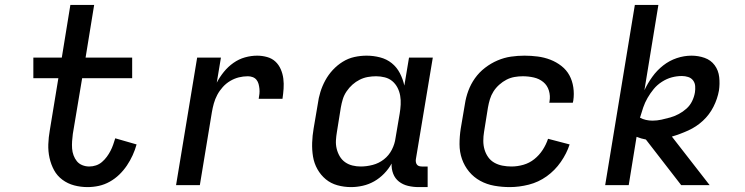

<svg xmlns="http://www.w3.org/2000/svg" viewBox="-20 -755 3040 783"><path d="M337 8Q309 8 282.5 1Q256 -6 234.5 -22Q213 -38 200.5 -61Q188 -84 182 -111Q176 -138 177 -166.5Q178 -195 183 -223L218 -436H116V-520H232L267 -735H364L329 -520H519V-436H315L277 -209Q275 -194 274 -179Q273 -164 274 -149.5Q275 -135 280 -121.5Q285 -108 293.5 -97.5Q302 -87 315.5 -81.5Q329 -76 344 -76Q358 -76 371.5 -80.5Q385 -85 396 -94.5Q407 -104 415.5 -115.5Q424 -127 430.5 -139.5Q437 -152 441.5 -165Q446 -178 450 -191L537 -166Q531 -144 521 -122Q511 -100 497.5 -80Q484 -60 466.5 -43Q449 -26 427.5 -14Q406 -2 383 3Q360 8 337 8Z M698 0 784 -520H881L864 -418Q876 -441 893 -462Q910 -483 932 -498.5Q954 -514 979 -521Q1004 -528 1029 -528Q1049 -528 1069 -522.5Q1089 -517 1103 -504Q1117 -491 1125 -472.5Q1133 -454 1135.5 -434Q1138 -414 1136.5 -393Q1135 -372 1132 -352H1035Q1037 -362 1038 -372.5Q1039 -383 1038 -393Q1037 -403 1034.5 -412.5Q1032 -422 1026 -429.5Q1020 -437 1010.5 -440.5Q1001 -444 991 -444Q972 -444 954 -439.5Q936 -435 919 -425Q902 -415 888.5 -400Q875 -385 866 -368Q857 -351 852 -333Q847 -315 844 -297L795 0Z M1412 8Q1383 8 1356 0.5Q1329 -7 1308.5 -24Q1288 -41 1274.5 -65Q1261 -89 1256.5 -116.5Q1252 -144 1253 -173Q1254 -202 1259 -231L1276 -331Q1279 -355 1286.5 -379.5Q1294 -404 1306.5 -427Q1319 -450 1337 -469.5Q1355 -489 1377.5 -503Q1400 -517 1425 -522.5Q1450 -528 1475 -528Q1503 -528 1530 -521Q1557 -514 1577.5 -497.5Q1598 -481 1610.5 -457Q1623 -433 1629 -406L1648 -520H1745L1676 -106Q1675 -100 1676 -94Q1677 -88 1680.5 -83.5Q1684 -79 1689.5 -77.5Q1695 -76 1701 -76H1724V8H1687Q1665 8 1644 3Q1623 -2 1607 -14.5Q1591 -27 1583.5 -46.5Q1576 -66 1577 -88Q1565 -66 1546.5 -47Q1528 -28 1506 -15.5Q1484 -3 1459.5 2.5Q1435 8 1412 8ZM1451 -76Q1475 -76 1500 -82.5Q1525 -89 1545.5 -105Q1566 -121 1578 -144.5Q1590 -168 1593 -192L1610 -292Q1613 -310 1614 -328.5Q1615 -347 1612 -364.5Q1609 -382 1601 -397.5Q1593 -413 1580 -424Q1567 -435 1549.5 -439.5Q1532 -444 1514 -444Q1497 -444 1480 -441Q1463 -438 1447 -430Q1431 -422 1417.5 -410Q1404 -398 1393.5 -382.5Q1383 -367 1378 -350.5Q1373 -334 1370 -317L1354 -217Q1351 -200 1350 -182.5Q1349 -165 1353 -148.5Q1357 -132 1365.5 -117.5Q1374 -103 1387.5 -93.5Q1401 -84 1417.5 -80Q1434 -76 1451 -76Z M2059 8Q2027 8 1996 2.5Q1965 -3 1938.5 -17.5Q1912 -32 1893 -55Q1874 -78 1864 -106.5Q1854 -135 1854 -167Q1854 -199 1859 -231L1876 -331Q1880 -358 1890 -385Q1900 -412 1917 -436Q1934 -460 1958 -478.5Q1982 -497 2009 -508.5Q2036 -520 2063.5 -524Q2091 -528 2119 -528Q2146 -528 2173 -524.5Q2200 -521 2224.5 -511.5Q2249 -502 2269.5 -486Q2290 -470 2302 -448Q2314 -426 2318 -399Q2322 -372 2318 -345L2316 -336H2220L2221 -341Q2225 -364 2218.5 -385.5Q2212 -407 2195.5 -420.5Q2179 -434 2157 -439Q2135 -444 2112 -444Q2095 -444 2078 -441Q2061 -438 2045.5 -430Q2030 -422 2016 -409.5Q2002 -397 1992.5 -382Q1983 -367 1978 -350.5Q1973 -334 1970 -317L1954 -217Q1951 -199 1951 -180.5Q1951 -162 1956 -145Q1961 -128 1971 -114Q1981 -100 1996 -91.5Q2011 -83 2029 -79.5Q2047 -76 2066 -76Q2090 -76 2114.5 -83Q2139 -90 2159 -106Q2179 -122 2193 -143.5Q2207 -165 2215 -189L2303 -166Q2291 -129 2267 -94.5Q2243 -60 2209.5 -36Q2176 -12 2136.5 -2Q2097 8 2059 8Z M2448 0 2569 -735H2665L2608 -387Q2621 -415 2640 -441.5Q2659 -468 2684.5 -488Q2710 -508 2740 -518Q2770 -528 2800 -528Q2828 -528 2853.5 -519Q2879 -510 2894.5 -489Q2910 -468 2913 -440.5Q2916 -413 2912 -386Q2906 -352 2889.5 -319.5Q2873 -287 2846.5 -262.5Q2820 -238 2787 -223Q2754 -208 2720 -198L2874 0H2758L2614 -186Q2604 -188 2595 -190.5Q2586 -193 2576 -197L2544 0ZM2641 -263Q2659 -263 2677.5 -267Q2696 -271 2713.5 -276Q2731 -281 2748 -290Q2765 -299 2779.5 -312Q2794 -325 2802.5 -342.5Q2811 -360 2814 -378Q2816 -391 2815 -404Q2814 -417 2806.5 -427Q2799 -437 2786.5 -441Q2774 -445 2761 -445Q2740 -445 2719.5 -439.5Q2699 -434 2679.5 -421.5Q2660 -409 2646 -392Q2632 -375 2621 -356Q2610 -337 2603 -316.5Q2596 -296 2590 -275Q2601 -269 2614 -266Q2627 -263 2641 -263Z"/></svg>

Font: Iosevka Medium Extended
Style: Italic
Weight: 500
Width: 7
Italic angle: -9°
Monospace: yes
Designer: Belleve Invis
Foundry: Belleve Invis
Version: Version 32.5.0; ttfautohint (v1.8.4)